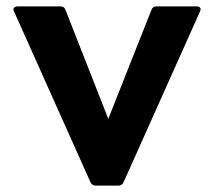

<svg xmlns="http://www.w3.org/2000/svg" viewBox="-20 -544 670 601"><path d="M279 37H351C358 37 364 33 367 26L606 -508C611 -517 606 -524 596 -524H470C462 -524 457 -521 454 -513L319 -172L185 -513C182 -521 177 -524 169 -524H35C27 -524 22 -520 22 -515C22 -513 23 -510 24 -508L263 26C266 33 272 37 279 37Z"/></svg>

Font: LINE Seed JP_OTF Bold
Style: Regular
Weight: 700
Designer: LINE & Fontrix & Fontworks
Version: Version 1.009